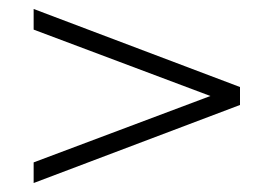

<svg xmlns="http://www.w3.org/2000/svg" viewBox="-20 -574 610 428"><path d="M55 -166 515 -340V-380L55 -554V-508L449 -360L55 -212Z"/></svg>

Font: Hauora ExtraLight
Style: Regular
Weight: 200
Designer: Mikhail Sharanda
Foundry: WCYS & Co.
Version: Version 1.010